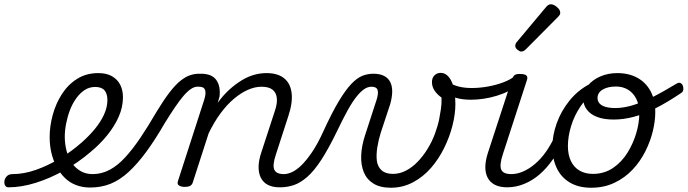

<svg xmlns="http://www.w3.org/2000/svg" viewBox="-180 -862 3227 901"><path d="M-140 17Q-152 17 -156.5 7.5Q-161 -2 -159 -14Q-157 -26 -147.5 -35.5Q-138 -45 -121 -45Q-68 -45 -11 -65Q46 -85 102 -119Q158 -153 204 -194Q237 -223 264.5 -256Q292 -289 308 -324Q324 -359 324 -392Q324 -422 310.5 -438Q297 -454 266 -454Q254 -454 248.5 -464Q243 -474 244.5 -487Q246 -500 255.5 -509.5Q265 -519 282 -519Q320 -519 346 -504Q372 -489 384.5 -463.5Q397 -438 397 -406Q397 -359 377 -314Q357 -269 323 -227Q289 -185 244 -148Q188 -100 121.5 -62.5Q55 -25 -12.5 -4Q-80 17 -140 17Z M243 18Q207 18 177 6.5Q147 -5 124.5 -27Q102 -49 86 -78.5Q70 -108 61.5 -143.5Q53 -179 53 -218Q53 -270 67.5 -323Q82 -376 110.5 -420.5Q139 -465 182 -492Q225 -519 281 -519Q292 -519 295.5 -509.5Q299 -500 296 -487Q293 -474 285.5 -464Q278 -454 267 -454Q240 -454 218 -440Q196 -426 178 -401Q160 -376 148.5 -346Q137 -316 130.5 -283Q124 -250 124 -221Q124 -186 132.5 -153.5Q141 -121 157.5 -97Q174 -73 198.5 -59Q223 -45 254 -45Q297 -45 334.5 -65Q372 -85 407 -123Q442 -161 478.5 -215Q515 -269 555 -338Q589 -394 616.5 -429.5Q644 -465 667.5 -483.5Q691 -502 712 -509Q733 -516 755 -516Q768 -516 772.5 -506.5Q777 -497 776 -485Q775 -473 767 -464Q759 -455 745 -455Q732 -455 716 -444.5Q700 -434 681.5 -412.5Q663 -391 641 -358.5Q619 -326 593 -284Q548 -206 506 -149Q464 -92 423 -54.5Q382 -17 338.5 0.5Q295 18 243 18Z M1132 17Q1099 17 1077 5.5Q1055 -6 1044 -28Q1033 -50 1033.5 -80Q1034 -110 1046 -146L1110 -342Q1122 -377 1119 -402.5Q1116 -428 1098.5 -441.5Q1081 -455 1047 -455Q1017 -455 984.5 -441Q952 -427 919 -399.5Q886 -372 855.5 -331Q825 -290 799 -236L725 -7Q722 4 713.5 9.5Q705 15 685 15Q672 15 661 9Q650 3 655 -12L778 -393Q788 -424 782.5 -439.5Q777 -455 755 -455Q742 -455 737 -464Q732 -473 733 -485Q734 -497 742 -506.5Q750 -516 763 -516Q789 -516 807 -508.5Q825 -501 835.5 -486Q846 -471 849.5 -451Q853 -431 850 -408L842 -380Q869 -417 897.5 -442.5Q926 -468 955 -485.5Q984 -503 1013 -511Q1042 -519 1070 -519Q1123 -519 1153 -495Q1183 -471 1188.5 -425.5Q1194 -380 1173 -317L1115 -138Q1098 -88 1107 -66.5Q1116 -45 1152 -45Q1164 -45 1168.5 -35.5Q1173 -26 1171.5 -14Q1170 -2 1160 7.5Q1150 17 1132 17Z M1134 17Q1124 17 1120.5 7.5Q1117 -2 1120.5 -14Q1124 -26 1132.5 -35.5Q1141 -45 1153 -45Q1169 -45 1189.5 -54Q1210 -63 1233.5 -85.5Q1257 -108 1284 -147.5Q1311 -187 1339 -249Q1378 -334 1409.5 -386.5Q1441 -439 1468 -467.5Q1495 -496 1520 -506Q1545 -516 1572 -516Q1582 -516 1585 -506.5Q1588 -497 1586 -485Q1584 -473 1578 -464Q1572 -455 1563 -455Q1546 -455 1529.5 -444Q1513 -433 1493.5 -409Q1474 -385 1451.5 -344.5Q1429 -304 1400 -243Q1361 -163 1327.5 -111.5Q1294 -60 1262 -32Q1230 -4 1199 6.5Q1168 17 1134 17Z M1654 19Q1604 19 1572.5 -0.5Q1541 -20 1527 -54.5Q1513 -89 1515 -134Q1517 -179 1534 -230L1587 -393Q1597 -424 1592 -439.5Q1587 -455 1564 -455Q1551 -455 1544.5 -464Q1538 -473 1539.5 -485Q1541 -497 1549 -506.5Q1557 -516 1572 -516Q1602 -516 1622 -506Q1642 -496 1651.5 -476.5Q1661 -457 1660.5 -431Q1660 -405 1651 -373L1607 -240Q1596 -205 1590.5 -170Q1585 -135 1588.5 -107.5Q1592 -80 1610.5 -63Q1629 -46 1664 -46Q1696 -46 1725.5 -61.5Q1755 -77 1780.5 -103.5Q1806 -130 1826.5 -163.5Q1847 -197 1860.5 -233Q1874 -269 1881 -303Q1885 -325 1889 -350Q1893 -375 1892 -404Q1870 -420 1858.5 -438Q1847 -456 1847 -477Q1847 -496 1858.5 -508Q1870 -520 1888 -520Q1904 -520 1916.5 -510Q1929 -500 1938 -482Q1947 -464 1952 -436.5Q1957 -409 1957 -374Q1957 -327 1943.5 -273.5Q1930 -220 1904.5 -168Q1879 -116 1842.5 -74Q1806 -32 1758 -6.5Q1710 19 1654 19Z M2029 -394Q1992 -394 1963 -402Q1934 -410 1910 -426Q1899 -433 1898 -443Q1897 -453 1902 -462Q1907 -471 1915.5 -474.5Q1924 -478 1931 -473Q1948 -462 1974 -455.5Q2000 -449 2034 -449Q2071 -449 2110 -456Q2149 -463 2183 -476Q2217 -489 2237 -506Q2247 -513 2256.5 -507Q2266 -501 2268 -489.5Q2270 -478 2256 -467Q2212 -431 2151 -412.5Q2090 -394 2029 -394Z M2200 17Q2166 17 2143 5.5Q2120 -6 2108.5 -28Q2097 -50 2097.5 -79.5Q2098 -109 2110 -146L2222 -489Q2228 -505 2235.5 -510Q2243 -515 2259 -515Q2283 -515 2290.5 -507.5Q2298 -500 2292 -484L2180 -139Q2163 -88 2172 -66.5Q2181 -45 2219 -45Q2231 -45 2236 -35.5Q2241 -26 2239 -14Q2237 -2 2227.5 7.5Q2218 17 2200 17Z M2200 17Q2188 17 2182 7.5Q2176 -2 2178.5 -14Q2181 -26 2191 -35.5Q2201 -45 2219 -45Q2247 -45 2275.5 -57.5Q2304 -70 2331.5 -93.5Q2359 -117 2381.5 -149Q2404 -181 2422 -219Q2426 -232 2437 -231.5Q2448 -231 2456 -222.5Q2464 -214 2460 -202Q2442 -154 2414 -113.5Q2386 -73 2352.5 -44Q2319 -15 2280 1Q2241 17 2200 17Z M2266 -620Q2259 -620 2248.5 -628.5Q2238 -637 2238 -646Q2238 -652 2240 -657Q2242 -662 2247 -667L2380 -826Q2387 -835 2393 -838.5Q2399 -842 2406 -842Q2414 -842 2424 -836Q2434 -830 2441.5 -821Q2449 -812 2449 -802Q2449 -796 2446 -791.5Q2443 -787 2438 -782L2290 -633Q2278 -620 2266 -620Z M2594 19Q2535 19 2494 -5.5Q2453 -30 2432.5 -73.5Q2412 -117 2412 -172Q2412 -226 2432.5 -283.5Q2453 -341 2493 -390.5Q2533 -440 2591.5 -470Q2650 -500 2726 -500L2724 -463Q2664 -463 2619.5 -435.5Q2575 -408 2545 -364Q2515 -320 2500 -270.5Q2485 -221 2485 -177Q2485 -136 2499 -106.5Q2513 -77 2539.5 -61.5Q2566 -46 2602 -46Q2656 -46 2697 -74Q2738 -102 2765 -146Q2792 -190 2806 -238Q2820 -286 2820 -328Q2820 -371 2805.5 -399Q2791 -427 2766.5 -441.5Q2742 -456 2711 -456Q2672 -456 2648 -441.5Q2624 -427 2624 -402Q2624 -387 2633.5 -376.5Q2643 -366 2661.5 -360.5Q2680 -355 2708 -355Q2744 -355 2785.5 -367Q2827 -379 2878.5 -404.5Q2930 -430 2994 -469Q3005 -476 3013 -472.5Q3021 -469 3024.5 -459.5Q3028 -450 3026.5 -440.5Q3025 -431 3017 -426Q2952 -382 2896.5 -354Q2841 -326 2793 -313.5Q2745 -301 2700 -301Q2654 -301 2622.5 -313Q2591 -325 2574 -347.5Q2557 -370 2557 -398Q2557 -433 2578.5 -460Q2600 -487 2636.5 -503Q2673 -519 2717 -519Q2771 -519 2811 -497Q2851 -475 2873 -434Q2895 -393 2895 -335Q2895 -294 2883.5 -246.5Q2872 -199 2848.5 -152Q2825 -105 2789 -66.5Q2753 -28 2704 -4.5Q2655 19 2594 19Z"/></svg>

Font: Playwrite CO Light
Style: Regular
Weight: 300
Version: Version 1.002